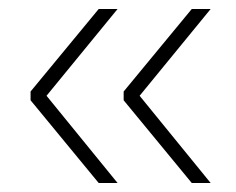

<svg xmlns="http://www.w3.org/2000/svg" viewBox="-20 -456 524 427"><path d="M448.5 -436 290.5 -243 448.5 -49H406.5L255 -233V-252.5L406.5 -436ZM241.5 -436 83.5 -243 241.5 -49H199.5L48 -233V-252.5L199.5 -436Z"/></svg>

Font: Anek Malayalam ExtraLight
Style: Regular
Weight: 250
Version: Version 1.003